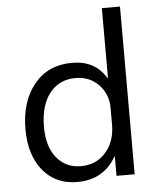

<svg xmlns="http://www.w3.org/2000/svg" viewBox="-53 -786 696 844"><g transform="rotate(-5 294.5 -364.0)"><path d="M508 0H428V-85H426Q370 12 254 12Q160 12 104 -55Q47 -124 47 -238Q47 -361 109 -437Q171 -512 276 -512Q379 -512 426 -431H428V-740H508ZM428 -226V-300Q428 -360 388 -402Q348 -444 286 -444Q213 -444 171 -390Q129 -336 129 -242Q129 -155 169 -106Q209 -56 277 -56Q344 -56 386 -104Q428 -152 428 -226Z"/></g></svg>

Font: A_ThatdaokhamC
Style: Regular
Weight: 400
Designer: Rangsiwut Chaisin
Foundry: Rangsiwut Chaisin
Version: Version 1.000